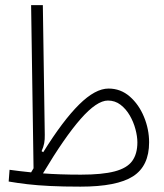

<svg xmlns="http://www.w3.org/2000/svg" viewBox="-20 -713 626 735"><path d="M288.1 1.5Q220.2 1.5 171.4 -1Q122.6 -3.4 85 -7.8Q47.4 -12.2 13.2 -18.1L16.6 -63Q36.1 -60.5 56.4 -57.9Q76.7 -55.2 99.1 -53.2Q103.5 -61 108.4 -68.8L99.1 -693.4H144L151.4 -197.3Q151.9 -179.2 149.2 -164.8Q146.5 -150.4 139.2 -134.3L145.5 -130.4Q221.2 -252 283 -313Q344.7 -374 395.5 -374Q441.9 -374 476.8 -343.5Q511.7 -313 531.2 -265.6Q550.8 -218.3 550.8 -168Q550.8 -77.6 489.3 -38.1Q427.7 1.5 288.1 1.5ZM144.5 -49.3Q175.3 -46.9 210.9 -45.7Q246.6 -44.4 289.6 -44.4Q371.6 -44.4 418.9 -56.9Q466.3 -69.3 486.1 -96.7Q505.9 -124 505.9 -168Q505.9 -190.9 498.5 -218.5Q491.2 -246.1 476.8 -271Q462.4 -295.9 441.4 -312Q420.4 -328.1 393.1 -328.1Q350.6 -328.1 288.8 -257.8Q227.1 -187.5 144.5 -49.3Z"/></svg>

Font: Cascadia Code NF ExtraLight
Style: Regular
Weight: 200
Monospace: yes
Designer: Aaron Bell
Foundry: Saja Typeworks
Version: Version 2404.023; ttfautohint (v1.8.4)